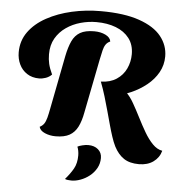

<svg xmlns="http://www.w3.org/2000/svg" viewBox="-61 -744 977 1055"><g transform="rotate(5 427.5 -216.5)"><path d="M560.7 -230.7 486 -301Q537.3 -302.3 572.3 -325.5Q607.3 -348.7 624.8 -386Q642.3 -423.3 642.3 -465.7Q642.3 -517.7 615.2 -553.2Q588 -588.7 541 -606.7Q494 -624.7 433.7 -624.7Q390 -624.7 346.7 -612.7Q303.3 -600.7 267.7 -576Q232 -551.3 210.5 -514.2Q189 -477 189 -426.3Q189 -398.3 194.7 -373.7Q200.3 -349 215.7 -316.3Q201.7 -302 182.5 -295.3Q163.3 -288.7 147.3 -288.7Q107.3 -288.7 79.2 -307.2Q51 -325.7 36.7 -356.2Q22.3 -386.7 22.3 -422.3Q22.3 -486.3 58 -535.5Q93.7 -584.7 155.2 -618.3Q216.7 -652 293.3 -669.3Q370 -686.7 452.3 -686.7Q582.3 -686.7 665 -657.8Q747.7 -629 787 -579.8Q826.3 -530.7 826.3 -469.3Q826.3 -421.7 803.7 -381.2Q781 -340.7 742.5 -309.7Q704 -278.7 657 -258.2Q610 -237.7 560.7 -230.7ZM264.3 20Q232 20 205 8.3Q178 -3.3 172.7 -24.3Q188 -32 196.5 -44.3Q205 -56.7 210.7 -78Q216.3 -99.3 222.3 -131.7L279.3 -424.3Q289.3 -474 304.7 -507.2Q320 -540.3 348.5 -556.8Q377 -573.3 426 -573.3Q461.7 -573.3 488.5 -560.2Q515.3 -547 518.3 -525Q502.7 -518.3 493.8 -505.3Q485 -492.3 480.3 -472Q475.7 -451.7 469 -420.3L410.7 -124.7Q402 -76.7 385.7 -44.3Q369.3 -12 340.7 4Q312 20 264.3 20ZM733.7 132.7Q682.3 132.7 650.3 111.3Q618.3 90 596.3 47.7Q585 25 575.2 -5Q565.3 -35 555.7 -70.2Q546 -105.3 535.5 -143.8Q525 -182.3 513 -222.2Q501 -262 486 -301L630.3 -254.3Q652.3 -233.3 672.5 -197.8Q692.7 -162.3 713 -122.2Q733.3 -82 755 -44.8Q776.7 -7.7 801.5 17.8Q826.3 43.3 855.3 48.3Q845 86.7 813 109.7Q781 132.7 733.7 132.7ZM372.3 254.7Q363.3 254.7 352.3 253.3Q341.3 252 336.3 249Q364.7 216.3 381.2 186.7Q397.7 157 397.7 114Q397.7 101.3 395.2 88.2Q392.7 75 388.7 66.3Q396.7 61.3 415.2 56.8Q433.7 52.3 447.3 52.3Q481.7 52.3 502.3 70.3Q523 88.3 523 117.3Q523 148.3 508.7 173.8Q494.3 199.3 471.5 217.3Q448.7 235.3 422.3 245Q396 254.7 372.3 254.7Z"/></g></svg>

Font: Sansita Swashed Light
Style: Regular
Weight: 300
Designer: Pablo Cosgaya
Foundry: Omnibus-Type
Version: Version 1.003